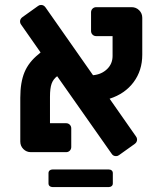

<svg xmlns="http://www.w3.org/2000/svg" viewBox="-20 -615 649 776"><path d="M431 6 211 -307Q195 -295 188.5 -276.5Q182 -258 182 -224V-117H247Q256 -117 262 -111Q268 -105 268 -96V-21Q268 -12 262 -6Q256 0 247 0H105Q87 0 74.5 -12.5Q62 -25 62 -43V-220Q62 -282 79 -323Q96 -364 136 -396L144 -403L65 -516Q61 -521 61 -528Q61 -539 71 -546L134 -591Q139 -595 146 -595Q157 -595 164 -585L356 -311Q390 -314 412.5 -335.5Q435 -357 435 -389V-469H369Q360 -469 354 -475Q348 -481 348 -490V-565Q348 -574 354 -580Q360 -586 369 -586H512Q530 -586 542.5 -573.5Q555 -561 555 -543V-394Q555 -330 520 -283Q485 -236 423 -216L530 -63Q534 -58 534 -51Q534 -40 524 -33L461 12Q456 16 449 16Q437 16 431 6ZM176 126V85Q176 78 180.5 74Q185 70 192 70H420Q427 70 431.5 74Q436 78 436 85V126Q436 133 431.5 137Q427 141 420 141H192Q185 141 180.5 137Q176 133 176 126Z"/></svg>

Font: Miriam Libre
Style: Bold
Weight: 700
Designer: Michal Sahar
Foundry: Hagilda
Version: Version 1.001